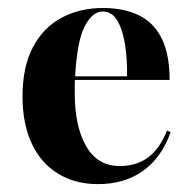

<svg xmlns="http://www.w3.org/2000/svg" viewBox="-20 -449 477 480"><path d="M225 11.3Q167.7 11.3 125 -14.9Q82.3 -41.1 59.3 -90.3Q36.3 -139.5 36.3 -208.1Q36.3 -281.5 62.1 -330.6Q87.9 -379.8 133.5 -404.4Q179 -429 237.1 -429Q289.5 -429 327 -410.9Q364.5 -392.7 384.3 -352.8Q404 -312.9 404 -249.2H127.4L125.8 -258.1H297.6Q298.4 -302.4 292.3 -339.1Q286.3 -375.8 273 -398Q259.7 -420.2 236.3 -420.2Q211.3 -420.2 191.9 -383.5Q172.6 -346.8 167.7 -256.5V-254.8Q166.9 -246 166.9 -236.3Q166.9 -226.6 166.9 -216.1Q166.9 -132.3 195.6 -83.1Q224.2 -33.9 279 -33.9Q321 -33.9 350 -55.2Q379 -76.6 397.6 -122.6L406.5 -118.5Q383.9 -54.8 337.5 -21.8Q291.1 11.3 225 11.3Z"/></svg>

Font: Playfair 144pt SemiCondensed ExtraBold
Style: Regular
Weight: 800
Width: 4
Designer: Claus Eggers Sørensen
Foundry: Claus Eggers Sørensen
Version: Version 2.203